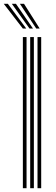

<svg xmlns="http://www.w3.org/2000/svg" viewBox="-63 -996 296 1016"><path d="M135.5 0V-800H155V0ZM58 0V-800H77.5V0ZM96.8 0V-800H116.2V0ZM57.8 -845 -43.2 -976H-21.5L76 -845ZM93.2 -845 -0.5 -976H21.2L111.5 -845ZM128.8 -845 42.2 -976H64L147 -845Z"/></svg>

Font: Big Shoulders Inline Text Thin SemiBold
Style: Regular
Weight: 600
Version: Version 2.002